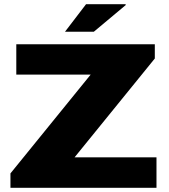

<svg xmlns="http://www.w3.org/2000/svg" viewBox="-20 -899 810 919"><path d="M291 -747 392 -879H581L582 -875L429 -747ZM30 0V-69L414 -542H58V-687H721V-619L337 -146H729V0Z"/></svg>

Font: Archivo SemiExpanded ExtraBold
Style: Regular
Weight: 800
Width: 6
Designer: Hector Gatti
Foundry: Omnibus-Type
Version: Version 2.001; ttfautohint (v1.8.3)